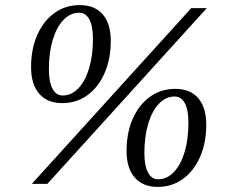

<svg xmlns="http://www.w3.org/2000/svg" viewBox="-20 -722 883 754"><path d="M105 0 731 -690H792L166 0ZM224 -317Q166 -317 134 -354Q102 -391 102 -458Q102 -530 126.5 -585Q151 -640 194 -671Q237 -702 293 -702Q352 -702 383.5 -665.5Q415 -629 415 -561Q415 -490 390.5 -434.5Q366 -379 323 -348Q280 -317 224 -317ZM226 -347Q261 -347 288 -375.5Q315 -404 330 -454Q345 -504 345 -569Q345 -619 331 -645.5Q317 -672 291 -672Q256 -672 229 -643.5Q202 -615 187 -565Q172 -515 172 -450Q172 -401 186 -374Q200 -347 226 -347ZM599 12Q541 12 509 -25Q477 -62 477 -129Q477 -201 501.5 -256Q526 -311 569 -342Q612 -373 668 -373Q727 -373 758.5 -336.5Q790 -300 790 -232Q790 -161 765.5 -105.5Q741 -50 698 -19Q655 12 599 12ZM601 -18Q636 -18 663 -46.5Q690 -75 705 -125Q720 -175 720 -240Q720 -290 706 -316.5Q692 -343 666 -343Q631 -343 604 -314.5Q577 -286 562 -236Q547 -186 547 -121Q547 -72 561 -45Q575 -18 601 -18Z"/></svg>

Font: Platypi Light Light
Style: Italic
Weight: 300
Italic angle: -13°
Version: Version 1.200